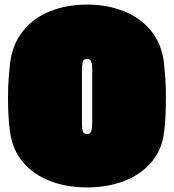

<svg xmlns="http://www.w3.org/2000/svg" viewBox="-20 -806 760 839"><path d="M696 -221Q685 -146 638.5 -93.5Q592 -41 520 -14Q448 13 360 13Q272 13 200 -14.5Q128 -42 81.5 -96Q35 -150 24 -229Q20 -257 17.5 -294Q15 -331 15 -380Q15 -430 18 -466.5Q21 -503 24 -531Q35 -615 81.5 -672Q128 -729 200.5 -757.5Q273 -786 360 -786Q448 -786 520 -757.5Q592 -729 638.5 -673.5Q685 -618 696 -535Q699 -507 702 -470Q705 -433 705 -383Q705 -326 702.5 -287.5Q700 -249 696 -221ZM383 -273V-496Q383 -526 378 -537.5Q373 -549 360 -549Q347 -549 342.5 -537.5Q338 -526 338 -496V-273Q338 -243 342.5 -231.5Q347 -220 360 -220Q373 -220 378 -231.5Q383 -243 383 -273Z"/></svg>

Font: Gasoek One
Style: Regular
Weight: 400
Designer: Jiashuo Zhang
Foundry: JAMO
Version: Version 1.000; ttfautohint (v1.8.4.7-5d5b);gftools[0.9.29]